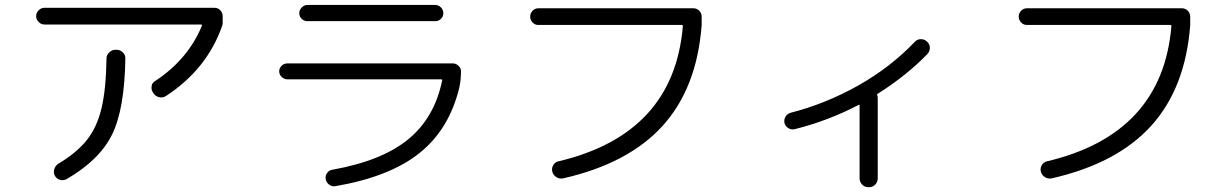

<svg xmlns="http://www.w3.org/2000/svg" viewBox="-20 -737 5040 786"><path d="M162.1 -636.7Q148.4 -636.7 138.2 -647Q127.9 -657.2 127.9 -670.9Q127.9 -684.6 138.2 -694.8Q148.4 -705.1 162.1 -705.1H858.4Q872.1 -705.1 881.8 -694.8Q891.6 -684.6 891.6 -670.9V-641.6Q891.6 -637.7 889.6 -631.8Q828.1 -454.1 659.2 -343.8Q646.5 -335.9 632.3 -338.9Q618.2 -341.8 609.4 -353.5L606.4 -358.4Q598.6 -369.1 600.6 -383.8Q602.5 -398.4 615.2 -405.3Q750 -494.1 806.6 -631.8Q807.6 -632.8 806.6 -634.8Q805.7 -636.7 803.7 -636.7ZM452.1 -533.2H458Q471.7 -533.2 482.4 -522.9Q493.2 -512.7 493.2 -499Q490.2 -291 439 -186.5Q387.7 -82 252.9 -3.9Q240.2 2.9 226.6 -0.5Q212.9 -3.9 205.1 -16.6Q198.2 -28.3 201.7 -42.5Q205.1 -56.6 216.8 -65.4Q293.9 -111.3 335.4 -163.6Q377 -215.8 395.5 -293.5Q414.1 -371.1 416 -498Q416 -511.7 427.2 -522.5Q438.5 -533.2 452.1 -533.2Z M1157.2 -412.1Q1143.6 -412.1 1133.3 -421.9Q1123 -431.6 1123 -444.8Q1123 -458 1132.8 -467.8Q1142.6 -477.5 1157.2 -477.5H1833Q1846.7 -477.5 1856.9 -467.8Q1867.2 -458 1867.2 -445.3Q1867.2 -410.2 1860.4 -378.9Q1819.3 -208 1697.3 -110.4Q1575.2 -12.7 1351.6 25.4Q1338.9 27.3 1327.6 19Q1316.4 10.7 1313.5 -2.9Q1310.5 -15.6 1318.4 -27.8Q1326.2 -40 1339.8 -42Q1543 -78.1 1650.9 -166.5Q1758.8 -254.9 1790 -407.2Q1792 -412.1 1786.1 -412.1ZM1238.3 -716.8H1761.7Q1774.4 -716.8 1784.7 -707Q1794.9 -697.3 1794.9 -682.6Q1794.9 -669.9 1785.6 -660.2Q1776.4 -650.4 1761.7 -650.4H1238.3Q1224.6 -650.4 1214.8 -660.2Q1205.1 -669.9 1205.1 -682.6Q1205.1 -696.3 1215.3 -706.5Q1225.6 -716.8 1238.3 -716.8Z M2183.6 -634.8Q2169.9 -634.8 2160.2 -645Q2150.4 -655.3 2150.4 -668.9Q2150.4 -682.6 2160.2 -692.9Q2169.9 -703.1 2183.6 -703.1H2818.4Q2833 -703.1 2842.8 -692.9Q2852.5 -682.6 2852.5 -668V-634.8Q2833 -377 2692.9 -222.2Q2552.7 -67.4 2285.2 -6.8Q2270.5 -3.9 2257.8 -11.7Q2245.1 -19.5 2241.2 -33.7Q2237.3 -47.9 2244.6 -60.5Q2252 -73.2 2264.6 -76.2Q2738.3 -187.5 2775.4 -629.9Q2775.4 -634.8 2771.5 -634.8Z M3232.4 -208Q3218.8 -205.1 3206.5 -212.9Q3194.3 -220.7 3191.4 -233.9Q3188.5 -247.1 3195.8 -259.3Q3203.1 -271.5 3216.8 -275.4Q3361.3 -312.5 3493.7 -387.2Q3626 -461.9 3724.6 -565.4Q3734.4 -576.2 3749 -576.7Q3763.7 -577.1 3774.9 -566.9Q3786.1 -556.6 3786.6 -542.5Q3787.1 -528.3 3777.3 -516.6Q3691.4 -427.7 3572.3 -352.5Q3569.3 -350.6 3571.3 -346.7Q3573.2 -342.8 3573.2 -334V-6.8Q3573.2 7.8 3563 18.6Q3552.7 29.3 3538.1 29.3H3534.2Q3519.5 29.3 3509.3 18.6Q3499 7.8 3499 -6.8V-304.7Q3499 -309.6 3495.1 -307.6Q3370.1 -242.2 3232.4 -208Z M4183.6 -634.8Q4169.9 -634.8 4160.2 -645Q4150.4 -655.3 4150.4 -668.9Q4150.4 -682.6 4160.2 -692.9Q4169.9 -703.1 4183.6 -703.1H4818.4Q4833 -703.1 4842.8 -692.9Q4852.5 -682.6 4852.5 -668V-634.8Q4833 -377 4692.9 -222.2Q4552.7 -67.4 4285.2 -6.8Q4270.5 -3.9 4257.8 -11.7Q4245.1 -19.5 4241.2 -33.7Q4237.3 -47.9 4244.6 -60.5Q4252 -73.2 4264.6 -76.2Q4738.3 -187.5 4775.4 -629.9Q4775.4 -634.8 4771.5 -634.8Z"/></svg>

Font: Rounded-L Mgen+ 2m regular
Style: Regular
Weight: 400
Designer: [Source Han Sans]
Ryoko NISHIZUKA  (kana & ideographs); Paul D. Hunt (Latin, Greek & Cyrillic); Wenlong ZHANG  (bopomofo
Version: Version 1.059.20150602